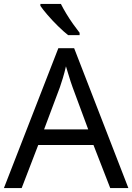

<svg xmlns="http://www.w3.org/2000/svg" viewBox="-20 -964 679 984"><path d="M545 0 459 -221H176L91 0H0L279 -717H360L638 0ZM432 -301 352 -517Q349 -525 342 -546Q335 -567 328.5 -589.5Q322 -612 318 -624Q311 -593 302 -563.5Q293 -534 287 -517L206 -301ZM292 -944Q303 -922 319.5 -894.5Q336 -867 354.5 -841Q373 -815 388 -796V-784H329Q306 -802 277 -830.5Q248 -859 223.5 -887.5Q199 -916 187 -934V-944Z"/></svg>

Font: Noto IKEA Simplified Chinese
Style: Regular
Weight: 400
Designer: Monotype Design Team
Foundry: Monotype Imaging Inc.
Version: Version 1.100